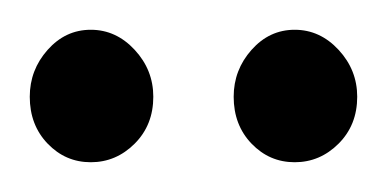

<svg xmlns="http://www.w3.org/2000/svg" viewBox="-20 -696 260 129"><path d="M0 -631Q0 -649 12 -662.5Q24 -676 41 -676Q58 -676 70.5 -662.5Q83 -649 83 -631Q83 -612 70.5 -599.5Q58 -587 41 -587Q24 -587 12 -599.5Q0 -612 0 -631ZM137 -631Q137 -649 149 -662.5Q161 -676 178 -676Q195 -676 207.5 -662.5Q220 -649 220 -631Q220 -612 207.5 -599.5Q195 -587 178 -587Q161 -587 149 -599.5Q137 -612 137 -631Z"/></svg>

Font: Quattrocento
Style: Regular
Weight: 400
Designer: Pablo Impallari
Foundry: Pablo Impallari, Igino Marini, Branda Gallo
Version: Version 2.000